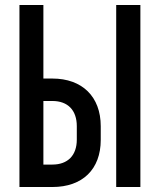

<svg xmlns="http://www.w3.org/2000/svg" viewBox="-20 -750 640 770"><path d="M190 0C311 0 384 -71 384 -189V-244C384 -362 310 -435 190 -435H154V-730H58V0ZM543 0V-730H446V0ZM154 -345H190C252 -345 288 -308 288 -244V-190C288 -127 252 -90 190 -90H154Z"/></svg>

Font: Tekne LDO SemiBold
Style: Regular
Weight: 600
Monospace: yes
Designer: Alessio Laiso, Mario Rullo, Paolo Rosset
Foundry: Alessio Laiso
Version: Version 1.000;hotconv 1.0.109;makeotfexe 2.5.65596